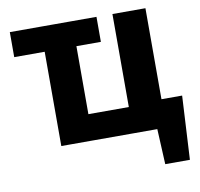

<svg xmlns="http://www.w3.org/2000/svg" viewBox="-90 -753 1084 1043"><g transform="rotate(-10 451.5 -231.5)"><path d="M31 -520V-658H509V-520ZM597 0V-658H779V0ZM260 0V-145H719V0ZM199 0V-658H374V0ZM751 0V-156H893L813 0ZM738 195 721 -156H893L874 195Z"/></g></svg>

Font: Ysabeau Office Black
Style: Regular
Weight: 900
Designer: Christian Thalmann (Catharsis Fonts)
Version: Version 2.001;gftools[0.9.30]; featfreeze: tnum,lnum,ss02